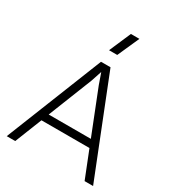

<svg xmlns="http://www.w3.org/2000/svg" viewBox="-209 -1013 1036 1136"><g transform="rotate(30 309.5 -445.5)"><path d="M14 0 277 -660H342L604 0H546L473 -184H145L72 0ZM165 -235H453L335 -533L309 -607H308L284 -535ZM284 -743 348 -891H406L340 -743Z"/></g></svg>

Font: Human Sans Light
Style: Regular
Weight: 300
Designer: Tim Radville
Foundry: Continuum
Version: Version 1.000;FEAKit 1.0